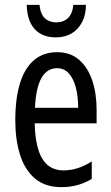

<svg xmlns="http://www.w3.org/2000/svg" viewBox="-20 -761 458 791"><path d="M215 -546Q270 -546 306 -514.5Q342 -483 360 -429.5Q378 -376 378 -309V-253H123Q125 -156 154 -107.5Q183 -59 242 -59Q271 -59 299.5 -68Q328 -77 358 -96V-24Q330 -7 299 1.5Q268 10 233 10Q165 10 123 -26.5Q81 -63 62 -125Q43 -187 43 -265Q43 -356 62.5 -418.5Q82 -481 120.5 -513.5Q159 -546 215 -546ZM215 -480Q174 -480 151 -440Q128 -400 124 -317H302Q302 -361 293 -398Q284 -435 264.5 -457.5Q245 -480 215 -480ZM334 -741Q334 -700 318 -669.5Q302 -639 274.5 -623Q247 -607 210 -607Q155 -607 123.5 -640.5Q92 -674 90 -741H143Q145 -717 153.5 -701Q162 -685 177 -677Q192 -669 212 -669Q232 -669 247 -677Q262 -685 271 -701Q280 -717 282 -741Z"/></svg>

Font: Noto Sans ExtraCondensed
Style: Regular
Weight: 400
Width: 2
Designer: Monotype Design Team
Foundry: Monotype Imaging Inc.
Version: Version 2.013